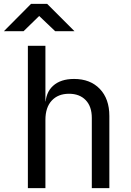

<svg xmlns="http://www.w3.org/2000/svg" viewBox="-51 -965 671 985"><path d="M92 0V-730H182V-550V-445H201L182 -424Q182 -489 221 -524.5Q260 -560 329 -560Q412 -560 461 -509Q510 -458 510 -370V0H420V-360Q420 -419 388.5 -451.5Q357 -484 303 -484Q247 -484 214.5 -449Q182 -414 182 -350V0ZM-31 -805 108 -945H191L331 -805H232L150 -883L70 -805Z"/></svg>

Font: JetBrains Mono Zero
Style: Regular-Zero
Weight: 400
Designer: Philipp Nurullin, Konstantin Bulenkov
Foundry: JetBrains
Version: Version 2.211